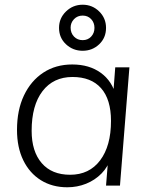

<svg xmlns="http://www.w3.org/2000/svg" viewBox="-20 -786 631 813"><path d="M265 7Q201 7 153 -23Q105 -53 78.5 -107.5Q52 -162 52 -236Q52 -320 81.5 -382Q111 -444 163.5 -478.5Q216 -513 286 -513Q358 -513 407 -477.5Q456 -442 472 -377L458 -369L468 -501H528L488 0H429L440 -137L450 -120Q438 -80 410 -51.5Q382 -23 344.5 -8Q307 7 265 7ZM277 -46Q358 -46 404 -107Q450 -168 450 -274Q450 -365 408 -412.5Q366 -460 287 -460Q206 -460 160 -400Q114 -340 114 -232Q114 -145 156.5 -95.5Q199 -46 277 -46ZM330 -571Q289 -571 259.5 -598.5Q230 -626 230 -668Q230 -709 259.5 -737.5Q289 -766 330 -766Q371 -766 400 -737.5Q429 -709 429 -668Q429 -626 400 -598.5Q371 -571 330 -571ZM330 -616Q352 -616 366 -631Q380 -646 380 -668Q380 -690 366 -705Q352 -720 330 -720Q308 -720 293.5 -705Q279 -690 279 -669Q279 -646 293.5 -631Q308 -616 330 -616Z"/></svg>

Font: Muli Light
Style: Italic
Weight: 300
Italic angle: -4.541°
Designer: Vernon Adams
Foundry: Vernon Adams
Version: Version 2.100; ttfautohint (v1.8.1.43-b0c9)